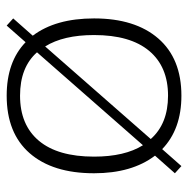

<svg xmlns="http://www.w3.org/2000/svg" viewBox="-14 -552 576 589"><g transform="rotate(90 274.5 -258.0)"><path d="M59 10 37 -10 90 -70Q37 -140 37 -258Q37 -384 98.5 -455Q160 -526 274 -526Q377 -526 438 -467L490 -526L512 -506L458 -445Q512 -374 512 -258Q512 -131 450.5 -60.5Q389 10 274 10Q170 10 110 -48ZM88 -258Q88 -164 123 -108L407 -432Q360 -485 274 -485Q185 -485 136.5 -427Q88 -369 88 -258ZM274 -31Q364 -31 412.5 -89Q461 -147 461 -258Q461 -352 426 -408L141 -83Q187 -31 274 -31Z"/></g></svg>

Font: Creato Display Light
Style: Regular
Weight: 300
Version: Version 1.000